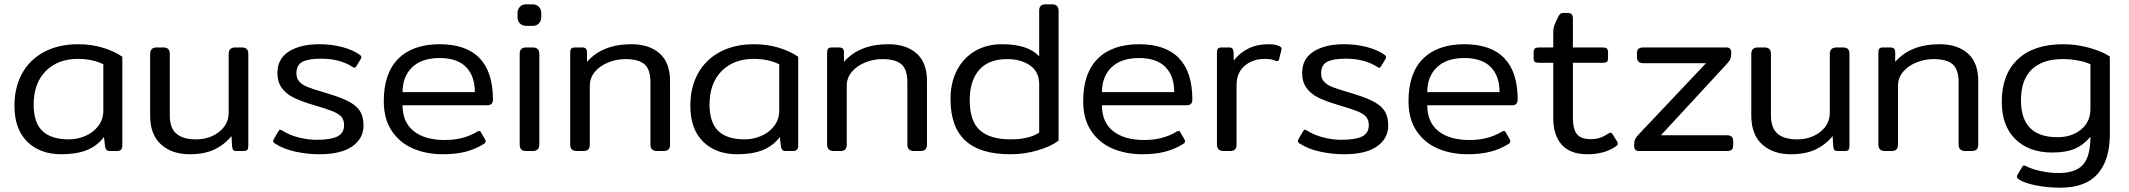

<svg xmlns="http://www.w3.org/2000/svg" viewBox="-20 -700 9867 890"><path d="M47 -210Q47 -295 82.5 -359.5Q118 -424 185 -459.5Q252 -495 342 -495Q405 -495 458 -478.5Q511 -462 547 -437V-25Q547 -12 541 -6Q535 0 521 0H490Q479 0 474 -5Q469 -10 467 -21L462 -65Q430 -23 382 -4Q334 15 265 15Q165 15 106 -43.5Q47 -102 47 -210ZM459 -187V-402Q409 -427 340 -427Q248 -427 192 -370.5Q136 -314 136 -215Q136 -132 176.5 -93Q217 -54 299 -54Q339 -54 376 -70Q413 -86 436 -116.5Q459 -147 459 -187Z M676 -164V-450Q676 -480 706 -480H737Q753 -480 760 -472.5Q767 -465 767 -450V-165Q767 -107 797.5 -80.5Q828 -54 888 -54Q952 -54 996 -89Q1040 -124 1040 -179V-450Q1040 -480 1071 -480H1101Q1117 -480 1124 -472.5Q1131 -465 1131 -450V-25Q1131 -11 1126.5 -5.5Q1122 0 1109 0H1076Q1065 0 1061 -5Q1057 -10 1056 -21L1053 -69Q1019 -28 972.5 -6.5Q926 15 859 15Q777 15 726.5 -30.5Q676 -76 676 -164Z M1256 -34Q1246 -40 1246 -46Q1246 -49 1249 -55L1270 -91Q1275 -99 1279 -99Q1280 -99 1288 -95Q1319 -75 1362 -63.5Q1405 -52 1447 -52Q1513 -52 1544 -67.5Q1575 -83 1575 -120Q1575 -144 1562.5 -158.5Q1550 -173 1521.5 -184.5Q1493 -196 1431 -214Q1374 -231 1340 -248Q1306 -265 1286 -292.5Q1266 -320 1266 -362Q1266 -428 1319.5 -461.5Q1373 -495 1460 -495Q1516 -495 1564 -482.5Q1612 -470 1645 -448Q1655 -442 1655 -435Q1655 -432 1652 -426L1632 -393Q1628 -386 1624 -386Q1619 -386 1614 -390Q1555 -428 1468 -428Q1408 -428 1381 -413Q1354 -398 1354 -360Q1354 -336 1367.5 -321.5Q1381 -307 1404 -297.5Q1427 -288 1475 -274L1514 -262Q1572 -244 1604.5 -225Q1637 -206 1651 -181Q1665 -156 1665 -118Q1665 -58 1613 -21.5Q1561 15 1461 15Q1405 15 1349.5 3Q1294 -9 1256 -34Z M1759 -231Q1759 -361 1826.5 -428Q1894 -495 2018 -495Q2141 -495 2203 -430.5Q2265 -366 2265 -239Q2265 -212 2239 -212H1846Q1846 -133 1898 -92Q1950 -51 2042 -51Q2129 -51 2192 -90Q2198 -93 2201 -93Q2207 -93 2210 -86L2229 -53Q2231 -50 2231 -45Q2231 -38 2223 -33Q2183 -8 2137.5 3.5Q2092 15 2033 15Q1958 15 1896 -11Q1834 -37 1796.5 -92.5Q1759 -148 1759 -231ZM2181 -273Q2181 -348 2140 -389.5Q2099 -431 2018 -431Q1935 -431 1890.5 -388Q1846 -345 1846 -273Z M2379 -620V-640Q2379 -657 2390 -668.5Q2401 -680 2420 -680H2448Q2467 -680 2478 -668.5Q2489 -657 2489 -640V-620Q2489 -603 2478 -591.5Q2467 -580 2448 -580H2420Q2401 -580 2390 -591.5Q2379 -603 2379 -620ZM2389 -30V-450Q2389 -465 2396 -472.5Q2403 -480 2419 -480H2449Q2480 -480 2480 -450V-30Q2480 0 2449 0H2419Q2403 0 2396 -7.5Q2389 -15 2389 -30Z M2623 -30V-455Q2623 -469 2627.5 -474.5Q2632 -480 2646 -480H2679Q2701 -480 2701 -459V-413Q2772 -495 2907 -495Q2989 -495 3037.5 -452.5Q3086 -410 3086 -324V-30Q3086 -15 3079 -7.5Q3072 0 3056 0H3026Q2995 0 2995 -30V-319Q2995 -378 2967.5 -402Q2940 -426 2879 -426Q2838 -426 2799.5 -410.5Q2761 -395 2737.5 -367Q2714 -339 2714 -303V-30Q2714 -15 2707 -7.5Q2700 0 2684 0H2654Q2623 0 2623 -30Z M3180 -210Q3180 -295 3215.5 -359.5Q3251 -424 3318 -459.5Q3385 -495 3475 -495Q3538 -495 3591 -478.5Q3644 -462 3680 -437V-25Q3680 -12 3674 -6Q3668 0 3654 0H3623Q3612 0 3607 -5Q3602 -10 3600 -21L3595 -65Q3563 -23 3515 -4Q3467 15 3398 15Q3298 15 3239 -43.5Q3180 -102 3180 -210ZM3592 -187V-402Q3542 -427 3473 -427Q3381 -427 3325 -370.5Q3269 -314 3269 -215Q3269 -132 3309.5 -93Q3350 -54 3432 -54Q3472 -54 3509 -70Q3546 -86 3569 -116.5Q3592 -147 3592 -187Z M3814 -30V-455Q3814 -469 3818.5 -474.5Q3823 -480 3837 -480H3870Q3892 -480 3892 -459V-413Q3963 -495 4098 -495Q4180 -495 4228.5 -452.5Q4277 -410 4277 -324V-30Q4277 -15 4270 -7.5Q4263 0 4247 0H4217Q4186 0 4186 -30V-319Q4186 -378 4158.5 -402Q4131 -426 4070 -426Q4029 -426 3990.5 -410.5Q3952 -395 3928.5 -367Q3905 -339 3905 -303V-30Q3905 -15 3898 -7.5Q3891 0 3875 0H3845Q3814 0 3814 -30Z M4386 -241Q4386 -316 4415.5 -373.5Q4445 -431 4499 -463Q4553 -495 4625 -495Q4745 -495 4797 -439V-650Q4797 -665 4804 -672.5Q4811 -680 4827 -680H4856Q4887 -680 4887 -650V-48Q4851 -21 4790 -3Q4729 15 4663 15Q4523 15 4454.5 -48.5Q4386 -112 4386 -241ZM4797 -85V-310Q4797 -367 4755 -396.5Q4713 -426 4649 -426Q4562 -426 4518.5 -375.5Q4475 -325 4475 -236Q4475 -139 4522 -96.5Q4569 -54 4665 -54Q4749 -54 4797 -85Z M5001 -231Q5001 -361 5068.5 -428Q5136 -495 5260 -495Q5383 -495 5445 -430.5Q5507 -366 5507 -239Q5507 -212 5481 -212H5088Q5088 -133 5140 -92Q5192 -51 5284 -51Q5371 -51 5434 -90Q5440 -93 5443 -93Q5449 -93 5452 -86L5471 -53Q5473 -50 5473 -45Q5473 -38 5465 -33Q5425 -8 5379.5 3.5Q5334 15 5275 15Q5200 15 5138 -11Q5076 -37 5038.5 -92.5Q5001 -148 5001 -231ZM5423 -273Q5423 -348 5382 -389.5Q5341 -431 5260 -431Q5177 -431 5132.5 -388Q5088 -345 5088 -273Z M5621 -30V-455Q5621 -469 5625.5 -474.5Q5630 -480 5644 -480H5677Q5688 -480 5692.5 -475Q5697 -470 5698 -459L5699 -419Q5726 -455 5766.5 -475Q5807 -495 5860 -495Q5897 -495 5914 -484Q5923 -478 5920 -469L5909 -425Q5906 -413 5894 -418Q5874 -427 5844 -427Q5787 -427 5749.5 -395Q5712 -363 5712 -306V-30Q5712 -15 5705 -7.5Q5698 0 5682 0H5652Q5621 0 5621 -30Z M6006 -34Q5996 -40 5996 -46Q5996 -49 5999 -55L6020 -91Q6025 -99 6029 -99Q6030 -99 6038 -95Q6069 -75 6112 -63.5Q6155 -52 6197 -52Q6263 -52 6294 -67.5Q6325 -83 6325 -120Q6325 -144 6312.5 -158.5Q6300 -173 6271.5 -184.5Q6243 -196 6181 -214Q6124 -231 6090 -248Q6056 -265 6036 -292.5Q6016 -320 6016 -362Q6016 -428 6069.5 -461.5Q6123 -495 6210 -495Q6266 -495 6314 -482.5Q6362 -470 6395 -448Q6405 -442 6405 -435Q6405 -432 6402 -426L6382 -393Q6378 -386 6374 -386Q6369 -386 6364 -390Q6305 -428 6218 -428Q6158 -428 6131 -413Q6104 -398 6104 -360Q6104 -336 6117.5 -321.5Q6131 -307 6154 -297.5Q6177 -288 6225 -274L6264 -262Q6322 -244 6354.5 -225Q6387 -206 6401 -181Q6415 -156 6415 -118Q6415 -58 6363 -21.5Q6311 15 6211 15Q6155 15 6099.5 3Q6044 -9 6006 -34Z M6509 -231Q6509 -361 6576.5 -428Q6644 -495 6768 -495Q6891 -495 6953 -430.5Q7015 -366 7015 -239Q7015 -212 6989 -212H6596Q6596 -133 6648 -92Q6700 -51 6792 -51Q6879 -51 6942 -90Q6948 -93 6951 -93Q6957 -93 6960 -86L6979 -53Q6981 -50 6981 -45Q6981 -38 6973 -33Q6933 -8 6887.5 3.5Q6842 15 6783 15Q6708 15 6646 -11Q6584 -37 6546.5 -92.5Q6509 -148 6509 -231ZM6931 -273Q6931 -348 6890 -389.5Q6849 -431 6768 -431Q6685 -431 6640.5 -388Q6596 -345 6596 -273Z M7180 -152V-409H7115Q7099 -409 7094 -413.5Q7089 -418 7089 -433V-454Q7089 -469 7094 -474.5Q7099 -480 7115 -480H7180V-550Q7180 -569 7185.5 -584Q7191 -599 7205 -626Q7210 -634 7214 -637Q7218 -640 7227 -640H7247Q7260 -640 7265.5 -633.5Q7271 -627 7271 -614V-480H7408Q7424 -480 7429 -474.5Q7434 -469 7434 -454V-433Q7434 -418 7429 -413.5Q7424 -409 7408 -409H7271V-155Q7271 -102 7289.5 -78.5Q7308 -55 7353 -55Q7378 -55 7397 -61.5Q7416 -68 7437 -82Q7443 -85 7446 -85Q7451 -85 7455 -78L7476 -44Q7479 -38 7479 -34Q7479 -27 7471 -22Q7418 15 7338 15Q7258 15 7219 -29.5Q7180 -74 7180 -152Z M7555 -26Q7555 -45 7559 -54Q7563 -63 7577 -78L7888 -407H7599Q7583 -407 7575.5 -414Q7568 -421 7568 -436V-453Q7568 -468 7575.5 -474Q7583 -480 7599 -480H7982Q7995 -480 8000 -473.5Q8005 -467 8005 -454Q8005 -437 8001 -427Q7997 -417 7983 -402L7679 -73H7984Q8000 -73 8007 -66.5Q8014 -60 8014 -44V-27Q8014 -12 8007 -6Q8000 0 7984 0H7578Q7565 0 7560 -6.5Q7555 -13 7555 -26Z M8098 -164V-450Q8098 -480 8128 -480H8159Q8175 -480 8182 -472.5Q8189 -465 8189 -450V-165Q8189 -107 8219.5 -80.5Q8250 -54 8310 -54Q8374 -54 8418 -89Q8462 -124 8462 -179V-450Q8462 -480 8493 -480H8523Q8539 -480 8546 -472.5Q8553 -465 8553 -450V-25Q8553 -11 8548.5 -5.5Q8544 0 8531 0H8498Q8487 0 8483 -5Q8479 -10 8478 -21L8475 -69Q8441 -28 8394.5 -6.5Q8348 15 8281 15Q8199 15 8148.5 -30.5Q8098 -76 8098 -164Z M8687 -30V-455Q8687 -469 8691.5 -474.5Q8696 -480 8710 -480H8743Q8765 -480 8765 -459V-413Q8836 -495 8971 -495Q9053 -495 9101.5 -452.5Q9150 -410 9150 -324V-30Q9150 -15 9143 -7.5Q9136 0 9120 0H9090Q9059 0 9059 -30V-319Q9059 -378 9031.5 -402Q9004 -426 8943 -426Q8902 -426 8863.5 -410.5Q8825 -395 8801.5 -367Q8778 -339 8778 -303V-30Q8778 -15 8771 -7.5Q8764 0 8748 0H8718Q8687 0 8687 -30Z M9342 134Q9324 123 9331 112L9353 75Q9357 67 9362 67Q9365 67 9371 70Q9398 84 9439.5 93Q9481 102 9524 102Q9601 102 9635.5 63.5Q9670 25 9670 -66Q9637 -27 9596.5 -10Q9556 7 9493 7Q9385 7 9322 -55Q9259 -117 9259 -228Q9259 -355 9333 -425Q9407 -495 9544 -495Q9605 -495 9664.5 -478.5Q9724 -462 9760 -438V-78Q9760 42 9703.5 106Q9647 170 9531 170Q9473 170 9421 160Q9369 150 9342 134ZM9670 -195V-402Q9648 -413 9613 -419.5Q9578 -426 9541 -426Q9449 -426 9398.5 -378.5Q9348 -331 9348 -235Q9348 -64 9517 -64Q9583 -64 9626.5 -99.5Q9670 -135 9670 -195Z"/></svg>

Font: Mitr Light
Style: Regular
Weight: 300
Designer: Thanarat Vachiruckul
Foundry: Cadson Demak
Version: Version 1.003